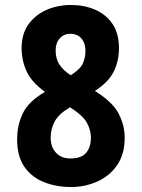

<svg xmlns="http://www.w3.org/2000/svg" viewBox="-20 -743 570 773"><path d="M266 10Q207 10 157.5 -9.5Q108 -29 78.5 -71Q49 -113 49 -182Q49 -239 72 -287Q95 -335 161 -373Q106 -413 86.5 -457Q67 -501 67 -550Q67 -607 95 -645.5Q123 -684 168 -703.5Q213 -723 266 -723Q319 -723 363 -704Q407 -685 433 -646.5Q459 -608 459 -549Q459 -498 438 -455Q417 -412 362 -377Q434 -332 458 -285Q482 -238 482 -189Q482 -122 451.5 -78Q421 -34 371.5 -12Q322 10 266 10ZM265 -440Q304 -465 314 -488.5Q324 -512 324 -539Q324 -570 307.5 -588.5Q291 -607 263 -607Q237 -607 220.5 -588.5Q204 -570 204 -540Q204 -507 219 -483.5Q234 -460 265 -440ZM263 -105Q308 -105 327 -128Q346 -151 346 -189Q346 -219 330 -248.5Q314 -278 262 -311Q217 -285 200.5 -254.5Q184 -224 184 -189Q184 -151 205.5 -128Q227 -105 263 -105Z"/></svg>

Font: Noto Sans Mono Condensed
Style: Bold
Weight: 700
Width: 3
Designer: Monotype Design Team
Foundry: Monotype Imaging Inc.
Version: Version 2.014